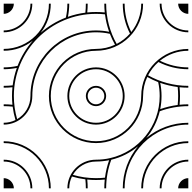

<svg xmlns="http://www.w3.org/2000/svg" viewBox="-20 -1020 1040 1040"><path d="M0 -945C30 -945 55 -970 55 -1000H0ZM55 0C55 -30 30 -55 0 -55V0ZM1000 0V-55C970 -55 945 -30 945 0ZM1000 -945V-1000H945C945 -970 970 -945 1000 -945ZM655 0C655 -190.4 809.6 -345 1000 -345V-355C913.4 -355 834 -323.9 772.3 -272.3C807 -313.7 832.4 -363.1 845.3 -417.3C893.5 -435.2 945.6 -445 1000 -445V-455C984 -455 968.2 -454.2 952.6 -452.6C954.2 -468.2 955 -484 955 -500C955 -516 954.2 -531.9 952.6 -547.4C968.1 -545.8 984 -545 1000 -545V-555C920.8 -555 846.5 -575.7 782.1 -612C796.2 -639.4 815.3 -663.8 838.2 -684C886.8 -659.1 941.8 -645 1000 -645V-655C944.9 -655 892.8 -667.9 846.5 -691C888.6 -724.8 941.9 -745 1000 -745V-755C859.2 -755 745 -640.8 745 -500C745 -364.8 635.2 -255 500 -255C364.8 -255 255 -364.8 255 -500C255 -635.2 364.8 -745 500 -745C640.8 -745 755 -859.2 755 -1000H745C745 -941.9 724.8 -888.6 691 -846.5C667.9 -892.8 655 -944.9 655 -1000H645C645 -941.8 659.1 -886.8 684 -838.2C663.8 -815.3 639.4 -796.2 612 -782.1C575.7 -846.5 555 -920.8 555 -1000H545C545 -984 545.8 -968.2 547.4 -952.6C531.9 -954.2 516 -955 500 -955C484 -955 468.1 -954.2 452.6 -952.6C454.2 -968.2 455 -984 455 -1000H445C445 -983.6 444.1 -967.3 442.4 -951.4C409.7 -947.2 378 -939.6 347.9 -928.9C352.5 -951.9 355 -975.7 355 -1000H345C345 -974.2 342.2 -949 336.8 -924.8C286.4 -905.4 240.3 -877.3 200.4 -842.4C234.6 -885.8 255 -940.5 255 -1000H245C245 -864.8 135.2 -755 0 -755V-745C59.5 -745 114.2 -765.4 157.6 -799.6C122.7 -759.7 94.6 -713.6 75.2 -663.2C51 -657.8 25.8 -655 0 -655V-645C24.3 -645 48.1 -647.5 71.1 -652.1C60.4 -622 52.8 -590.3 48.6 -557.6C32.7 -555.9 16.4 -555 0 -555V-545C16 -545 31.8 -545.8 47.4 -547.4C45.8 -531.9 45 -516 45 -500C45 -484 45.8 -468.1 47.4 -452.6C31.9 -454.2 16 -455 0 -455V-445C16.4 -445 32.7 -444.1 48.6 -442.4C51.8 -417.5 56.9 -393.3 63.9 -369.8C44.6 -360.3 22.9 -355 0 -355V-345C85.6 -345 155 -414.4 155 -500C155 -690.4 309.6 -845 500 -845C525.8 -845 551 -842.2 575.2 -836.8C583.1 -816.3 592.4 -796.6 603 -777.7C571.7 -763.1 536.8 -755 500 -755C359.2 -755 245 -640.8 245 -500C245 -359.2 359.2 -245 500 -245C640.8 -245 755 -359.2 755 -500C755 -536.8 763.1 -571.7 777.7 -603C796.6 -592.4 816.3 -583.1 836.8 -575.2C842.2 -551 845 -525.8 845 -500C845 -336.2 730.7 -199 577.6 -163.8C552.7 -158 526.7 -155 500 -155C414.4 -155 345 -85.6 345 0H355C355 -22.9 360.3 -44.6 369.8 -63.9C393.3 -56.9 417.5 -51.8 442.4 -48.6C444.1 -32.7 445 -16.4 445 0H455C455 -16 454.2 -31.9 452.6 -47.4C468.2 -45.8 484 -45 500 -45C516 -45 531.9 -45.8 547.4 -47.4C545.8 -31.9 545 -16 545 0H555C555 -54.4 564.8 -106.5 582.7 -154.7C636.9 -167.6 686.3 -193 727.7 -227.7C676.1 -166.1 645 -86.6 645 0ZM155 0C155 -85.6 85.6 -155 0 -155V-145C80 -145 145 -80 145 0ZM255 0C255 -140.8 140.8 -255 0 -255V-245C135.2 -245 245 -135.2 245 0ZM0 -845C85.6 -845 155 -914.4 155 -1000H145C145 -920 80 -855 0 -855ZM1000 -845V-855C920 -855 855 -920 855 -1000H845C845 -914.4 914.4 -845 1000 -845ZM855 0C855 -80 920 -145 1000 -145V-155C914.4 -155 845 -85.6 845 0ZM755 0C755 -135.2 864.8 -245 1000 -245V-255C859.2 -255 745 -140.8 745 0ZM500 -445C530.4 -445 555 -469.6 555 -500C555 -530.4 530.4 -555 500 -555C469.6 -555 445 -530.4 445 -500C445 -469.6 469.6 -445 500 -445ZM500 -455C475.2 -455 455 -475.2 455 -500C455 -524.8 475.2 -545 500 -545C524.8 -545 545 -524.8 545 -500C545 -475.2 524.8 -455 500 -455ZM500 -345C585.6 -345 655 -414.4 655 -500C655 -585.6 585.6 -655 500 -655C414.4 -655 345 -585.6 345 -500C345 -414.4 414.4 -345 500 -345ZM500 -355C420 -355 355 -420 355 -500C355 -580 420 -645 500 -645C580 -645 645 -580 645 -500C645 -420 580 -355 500 -355ZM72.9 -374.7C61.3 -414.4 55 -456.5 55 -500C55 -745.6 254.4 -945 500 -945C516.4 -945 532.7 -944.1 548.6 -942.4C552.8 -909.7 560.4 -878 571.1 -847.9C548.1 -852.5 524.3 -855 500 -855C304 -855 145 -696 145 -500C145 -446.5 116 -399.8 72.9 -374.7ZM847.9 -428.9C852.5 -451.9 855 -475.7 855 -500C855 -524.3 852.5 -548.1 847.9 -571.1C878 -560.4 909.7 -552.8 942.4 -548.6C944.1 -532.7 945 -516.4 945 -500C945 -483.6 944.1 -467.3 942.4 -451.4C909.7 -447.2 878 -439.6 847.9 -428.9ZM500 -55C456.5 -55 414.4 -61.3 374.7 -72.9C399.8 -116 446.5 -145 500 -145C524.3 -145 548.1 -147.5 571.1 -152.1C560.4 -122 552.8 -90.3 548.6 -57.6C532.7 -55.9 516.4 -55 500 -55Z"/></svg>

Font: GlukFramesM7
Style: Medium
Weight: 500
Monospace: yes
Designer: gluk
Foundry: gluk
Version: Version 1.01